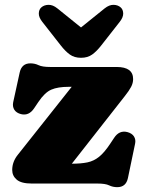

<svg xmlns="http://www.w3.org/2000/svg" viewBox="-20 -759 598 794"><path d="M496.5 -362 277 -82Q315 -82 341.5 -87.5Q368 -93 390 -110.8Q412 -128.5 436 -165L452 -189Q473 -221 506 -213Q525.5 -208 534 -194.8Q542.5 -181.5 538.5 -164L509 -22.5Q501 15 465 15Q446.5 15 431.2 7.5Q416 0 382 0H111Q68 0 49.2 -16Q30.5 -32 30.5 -56Q30.5 -90.5 54.5 -120L276.5 -400H264.5Q219 -400 192 -388.2Q165 -376.5 138.5 -337L121 -311Q99.5 -279 67 -287Q47.5 -292 39.2 -305.2Q31 -318.5 34.5 -336L61.5 -459.5Q70 -497 105.5 -497Q124 -497 139.5 -489.5Q155 -482 188.5 -482H462.5Q530.5 -482 530.5 -432Q530.5 -415.5 522.2 -399.8Q514 -384 496.5 -362ZM399 -571.5Q380 -547 361.2 -533.5Q342.5 -520 315 -520Q287.5 -520 268.8 -533.5Q250 -547 231 -571.5L155 -668.5Q140 -687.5 140.5 -703.5Q141 -719.5 150.5 -728Q162 -738.5 180.2 -739Q198.5 -739.5 217 -724.5L315 -645.5L413 -724.5Q432 -739.5 450 -739Q468 -738.5 479.5 -728Q489 -719.5 489.5 -703.5Q490 -687.5 475 -668.5Z"/></svg>

Font: Fraunces 9pt S100 Black
Style: Regular
Weight: 900
Version: Version 1.000; ttfautohint (v1.8.3)